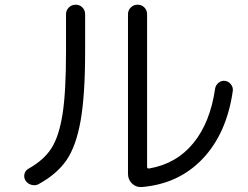

<svg xmlns="http://www.w3.org/2000/svg" viewBox="-20 -757 1040 805"><path d="M573.2 27.3Q549.8 28.3 533.2 12.2Q516.6 -3.9 516.6 -28.3V-697.3Q516.6 -713.9 528.3 -725.6Q540 -737.3 557.1 -737.3Q574.2 -737.3 585.4 -725.6Q596.7 -713.9 596.7 -697.3V-57.6Q596.7 -48.8 606.4 -50.8Q719.7 -70.3 790.5 -156.7Q861.3 -243.2 881.8 -384.8Q883.8 -399.4 896 -409.7Q908.2 -419.9 923.3 -418Q938.5 -416 948.2 -403.3Q958 -390.6 956.1 -376Q930.7 -198.2 830.1 -91.8Q729.5 14.6 573.2 27.3ZM142.6 14.6Q128.9 22.5 112.3 18.1Q95.7 13.7 86.9 0Q79.1 -12.7 82.5 -27.3Q85.9 -42 99.6 -49.8Q164.1 -85.9 195.8 -135.7Q227.5 -185.5 242.2 -278.3Q256.8 -371.1 256.8 -540V-697.3Q256.8 -713.9 268.6 -725.6Q280.3 -737.3 297.4 -737.3Q314.5 -737.3 325.7 -725.6Q336.9 -713.9 336.9 -697.3V-540Q336.9 -357.4 317.9 -250.5Q298.8 -143.6 258.8 -85.4Q218.8 -27.3 142.6 14.6Z"/></svg>

Font: Rounded Mgen+ 1mn regular
Style: Regular
Weight: 400
Designer: [Source Han Sans]
Ryoko NISHIZUKA  (kana & ideographs); Paul D. Hunt (Latin, Greek & Cyrillic); Wenlong ZHANG  (bopomofo
Version: Version 1.059.20150602